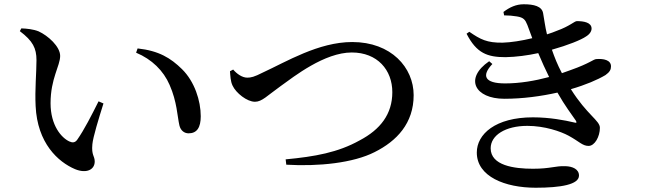

<svg xmlns="http://www.w3.org/2000/svg" viewBox="-20 -823 3040 900"><path d="M147 -326C155 -152 252 -64 332 -30C386 -8 424 -28 424 -66C424 -93 408 -94 413 -147C416 -180 442 -265 465 -338L442 -348C410 -284 375 -215 342 -168C332 -154 320 -153 305 -160C268 -177 217 -235 217 -339C217 -455 262 -514 262 -561C262 -605 205 -656 161 -676C136 -686 106 -689 80 -690L73 -677C134 -631 151 -597 151 -541C151 -482 143 -402 147 -326ZM775 -425C810 -346 811 -278 821 -235C827 -210 845 -198 864 -198C903 -198 921 -225 921 -278C921 -351 892 -441 833 -499C780 -551 725 -585 625 -596L618 -576C692 -545 746 -492 775 -425Z M1058 -489C1060 -468 1060 -443 1070 -422C1086 -387 1138 -346 1175 -346C1208 -346 1232 -374 1295 -419C1359 -465 1501 -577 1629 -577C1749 -577 1819 -495 1819 -391C1819 -288 1763 -216 1666 -165C1564 -108 1456 -89 1319 -76L1322 -51C1473 -42 1636 -59 1736 -110C1840 -162 1919 -245 1919 -377C1919 -506 1814 -626 1631 -626C1473 -626 1321 -533 1212 -483C1171 -462 1156 -459 1139 -459C1115 -459 1090 -477 1073 -497Z M2343 -751C2363 -751 2386 -749 2403 -746C2434 -741 2442 -731 2452 -706C2459 -686 2467 -665 2475 -644C2426 -632 2374 -624 2336 -623C2263 -622 2232 -638 2180 -674L2167 -665C2214 -573 2265 -555 2350 -555C2399 -556 2453 -563 2503 -574C2520 -534 2537 -496 2554 -462C2487 -444 2416 -432 2348 -432C2251 -432 2236 -468 2288 -523L2273 -536C2155 -455 2206 -360 2344 -360C2431 -360 2517 -372 2593 -389C2628 -327 2662 -283 2679 -258C2684 -249 2684 -245 2671 -249C2629 -259 2557 -273 2478 -273C2302 -273 2215 -194 2215 -108C2215 5 2348 57 2491 57C2609 57 2694 42 2694 0C2694 -30 2664 -43 2631 -44C2582 -46 2562 -32 2478 -32C2390 -32 2280 -47 2280 -128C2280 -189 2349 -233 2452 -233C2533 -233 2608 -207 2645 -187C2695 -160 2710 -139 2739 -139C2768 -139 2792 -183 2792 -224C2792 -258 2732 -284 2656 -405C2725 -425 2781 -449 2818 -471C2838 -485 2844 -497 2844 -511C2845 -542 2808 -549 2775 -546C2763 -546 2744 -526 2656 -495C2642 -490 2628 -485 2614 -480C2592 -522 2580 -553 2567 -590C2642 -611 2704 -636 2727 -652C2745 -663 2753 -677 2753 -689C2753 -718 2716 -724 2684 -724C2673 -724 2650 -700 2591 -679C2578 -673 2562 -668 2544 -662C2535 -697 2531 -735 2526 -760C2521 -794 2482 -803 2435 -803C2399 -803 2369 -789 2340 -767Z"/></svg>

Font: Source Han Serif CN SemiBold
Style: Regular
Weight: 600
Designer: Ryoko NISHIZUKA 西塚涼子 (kana & ideographs); Frank Grießhammer (Latin, Greek & Cyrillic); Wenlong ZHANG 张文龙 (bopomofo); San
Foundry: Adobe Systems Incorporated
Version: Version 1.000;PS 1;hotconv 16.6.53;makeotf.lib2.5.65590